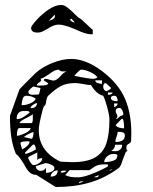

<svg xmlns="http://www.w3.org/2000/svg" viewBox="-20 -733 614 772"><path d="M508 -197 507 -164Q505 -159 499.5 -156Q494 -153 491 -150Q488 -147 488 -139Q488 -135 489 -131.5Q490 -128 494 -126Q488 -126 484.5 -118.5Q481 -111 474 -92Q466 -64 458 -58Q403 -17 341 1Q279 19 204 19L126 -30Q109 -30 98 -41Q87 -52 76 -74Q69 -85 61 -96.5Q53 -108 44 -114Q30 -148 25 -184.5Q20 -221 20 -267L58 -373Q59 -375 82.5 -399Q106 -423 124 -440Q151 -464 191 -480Q231 -496 267 -496Q293 -496 320.5 -486Q348 -476 372 -460Q445 -411 476.5 -349Q508 -287 508 -197ZM128 -389H142Q174 -389 174 -398L156 -410Q156 -412 158 -414Q160 -416 162 -416Q169 -416 179.5 -412.5Q190 -409 194 -409Q202 -409 209 -414Q216 -419 224 -428Q236 -442 248 -446H239H232Q226 -446 223 -447.5Q220 -449 217 -453Q208 -453 198.5 -448.5Q189 -444 176 -434Q156 -420 143 -416Q145 -413 145 -410Q145 -406 136.5 -400.5Q128 -395 128 -389ZM279 -428 304 -423Q344 -416 353 -416Q358 -416 362 -417Q366 -418 372 -422Q362 -435 341.5 -444Q321 -453 306 -453Q303 -453 292.5 -443Q282 -433 279 -428ZM363 -410Q363 -403 372 -399.5Q381 -396 390 -396V-410ZM174 -348Q168 -343 166 -327Q165 -318 163 -313Q161 -308 156 -305Q152 -296 145 -265.5Q138 -235 137 -225Q136 -219 136 -209Q136 -125 223 -83L270 -81Q330 -81 362.5 -100Q395 -119 407.5 -156Q420 -193 420 -253Q420 -269 411.5 -300.5Q403 -332 395 -348Q368 -354 346 -391Q335 -391 315 -395Q293 -399 282 -399Q248 -399 225 -387Q202 -375 174 -348ZM395 -385Q395 -370 408 -366Q410 -367 417.5 -371Q425 -375 427 -379Q423 -383 414.5 -391Q406 -399 405 -399Q400 -399 397.5 -394.5Q395 -390 395 -385ZM94 -364Q94 -352 111 -352Q117 -352 125.5 -352.5Q134 -353 137 -354L143 -379L115 -385Q112 -385 103.5 -377Q95 -369 94 -364ZM414 -361V-352Q431 -352 433 -361ZM67 -310Q84 -310 101 -317Q118 -324 124 -336Q108 -348 85 -348Q75 -348 71 -335Q67 -322 67 -310ZM440 -348Q426 -348 426 -339Q426 -326 453 -326Q453 -335 450 -341.5Q447 -348 440 -348ZM130 -317 127 -318Q121 -318 112 -311Q103 -304 103 -298Q115 -298 120.5 -302Q126 -306 130 -317ZM453 -317H439V-303Q444 -303 448.5 -307.5Q453 -312 453 -317ZM461 -299Q445 -299 445 -287Q445 -282 448.5 -275.5Q452 -269 452 -266V-265Q452 -262 449.5 -259Q447 -256 445 -256L449 -255Q451 -255 457 -260.5Q463 -266 465 -267Q469 -267 472.5 -269.5Q476 -272 476 -274Q476 -280 471.5 -289.5Q467 -299 461 -299ZM47 -254Q60 -254 72 -261Q84 -268 99 -280Q99 -287 84 -287Q82 -287 81 -286.5Q80 -286 79 -286Q78 -286 78 -286.5Q78 -287 78 -287Q62 -287 54.5 -279Q47 -271 47 -254ZM112 -274Q108 -270 100 -266Q92 -262 89 -260Q62 -248 58 -238H106Q112 -238 112 -255Q112 -272 112 -274ZM470 -256 445 -230Q449 -223 459 -220Q469 -217 479 -217Q479 -256 470 -256ZM103 -218H58Q48 -218 48 -187Q59 -187 81 -197.5Q103 -208 103 -218ZM482 -188Q482 -198 474.5 -200.5Q467 -203 453 -203Q453 -193 448.5 -183Q444 -173 444 -162Q482 -162 482 -188ZM76 -182 106 -175Q110 -175 112.5 -183.5Q115 -192 115 -202Q111 -202 96.5 -195Q82 -188 76 -182ZM69 -132Q71 -133 79.5 -138.5Q88 -144 93.5 -150.5Q99 -157 99 -164L88 -165Q83 -165 72.5 -163.5Q62 -162 62 -157ZM81 -114Q99 -117 124 -132Q124 -140 121.5 -146Q119 -152 115 -152L112 -151L81 -120ZM471 -151H443Q443 -144 438.5 -137Q434 -130 427 -126L443 -125Q455 -125 463 -131.5Q471 -138 471 -151ZM115 -69Q126 -69 138 -77.5Q150 -86 150 -97Q134 -97 130 -89V-120L94 -102V-99V-95Q107 -69 115 -69ZM452 -108Q452 -114 435 -114Q422 -114 410.5 -104Q399 -94 399 -81Q417 -81 434.5 -86.5Q452 -92 452 -108ZM165 -58V-38Q177 -38 188 -43Q199 -48 199 -58Q199 -65 185.5 -71Q172 -77 165 -77H162L124 -65Q124 -57 129.5 -51.5Q135 -46 143 -46Q150 -46 155 -48.5Q160 -51 165 -58ZM414 -72Q410 -72 396.5 -72Q383 -72 372.5 -68.5Q362 -65 353 -58Q341 -49 340 -49H260L242 -29Q255 -23 266 -21.5Q277 -20 293 -20Q312 -20 339.5 -30Q367 -40 390.5 -51.5Q414 -63 414 -65ZM433 -52H431Q423 -52 420 -46ZM212 -48Q201 -48 192.5 -40.5Q184 -33 184 -23Q212 -23 212 -48ZM230 -39Q240 -39 248 -46L239 -47H235Q225 -47 223 -40ZM377 -29 358 -21 365 -20Q371 -20 373.5 -21.5Q376 -23 377 -29ZM316 -3 310 -4Q304 -4 301 -2.5Q298 -1 297 4ZM171 -617Q168 -616 156 -609Q144 -602 131 -602Q105 -602 105 -621Q105 -628 126 -651.5Q147 -675 174.5 -694Q202 -713 226 -713Q238 -713 251 -703Q264 -693 282 -675Q296 -661 299 -660Q306 -658 333 -631Q347 -617 353 -613V-595Q336 -595 320 -600Q304 -605 283 -615Q279 -617 264.5 -622.5Q250 -628 238 -631Q226 -634 215 -634Q196 -634 171 -617ZM201 -668 200 -674 176 -649Q201 -656 201 -668ZM281 -643 267 -658 261 -654Q269 -643 281 -643Z"/></svg>

Font: Cabin Sketch
Style: Regular
Weight: 400
Version: Version 1.100